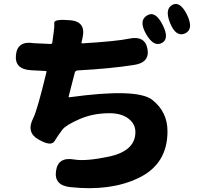

<svg xmlns="http://www.w3.org/2000/svg" viewBox="-20 -889 1040 987"><path d="M731 -714Q692 -783 735 -809Q778 -836 815 -763Q853 -690 812 -668Q770 -646 731 -714ZM931 -717Q885 -697 855 -769Q825 -842 866 -864Q906 -885 942 -812Q977 -738 931 -717ZM642 -690Q725 -708 738 -638Q751 -567 668 -555Q547 -536 379 -527Q367 -526 364 -514L333 -393Q332 -388 337 -389Q685 -437 763 -375.5Q841 -314 841 -214Q841 -44 690 27Q547 95 342 73Q257 64 268 -10Q278 -84 362 -69Q422 -59 540 -84Q676 -113 676 -210Q676 -251 642 -278Q605 -307 543 -307Q458 -307 388.5 -276.5Q319 -246 301 -223Q277 -191 260 -163Q242 -135 178 -172Q113 -208 151 -282Q172 -324 219 -519Q220 -524 215 -524L139 -528Q54 -533 62 -607Q70 -681 154 -667Q162 -666 240 -663Q248 -663 249 -671Q252 -690 257 -731Q260 -752 259 -772Q258 -792 341 -785Q424 -778 404 -693L399 -671Q398 -666 403 -666Q581 -677 642 -690Z"/></svg>

Font: Resource Han Rounded JP Heavy
Style: Regular
Weight: 900
Designer: Cyano Hao (round all glyphs); Ryoko NISHIZUKA 西塚涼子 (kana, bopomofo & ideographs); Paul D. Hunt (Latin, Greek & Cyrillic)
Foundry: Cyano Hao
Version: 0.990